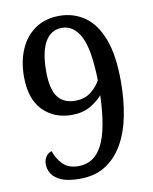

<svg xmlns="http://www.w3.org/2000/svg" viewBox="-83 -787 685 860"><g transform="rotate(-10 259.5 -356.5)"><path d="M211 11Q158 11 127.5 -2Q97 -15 84 -36Q71 -57 71 -79Q71 -99 80.5 -113.5Q90 -128 107 -133Q119 -97 144 -71.5Q169 -46 215 -46Q287 -46 323.5 -117.5Q360 -189 365 -342Q345 -318 310 -297.5Q275 -277 225 -277Q145 -277 94 -329Q43 -381 43 -483Q43 -553 67 -607.5Q91 -662 136.5 -693Q182 -724 246 -724Q310 -724 360 -689.5Q410 -655 438.5 -581Q467 -507 467 -387Q467 -305 453 -232.5Q439 -160 408 -105.5Q377 -51 328.5 -20Q280 11 211 11ZM252 -337Q295 -337 323.5 -360Q352 -383 366 -410Q363 -552 332 -610.5Q301 -669 248 -669Q198 -669 171.5 -623Q145 -577 145 -488Q145 -410 171 -373.5Q197 -337 252 -337Z"/></g></svg>

Font: Noto Serif Sinhala SemiCondensed Medium
Style: Regular
Weight: 500
Width: 4
Designer: Jelle Bosma - Monotype Design Team
Foundry: Monotype Imaging Inc.
Version: Version 2.007; ttfautohint (v1.8.4.7-5d5b)